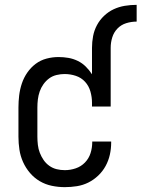

<svg xmlns="http://www.w3.org/2000/svg" viewBox="-20 -763 583 791"><path d="M247 8Q220 8 193.5 2.5Q167 -3 144 -16.5Q121 -30 103.5 -50.5Q86 -71 75 -95.5Q64 -120 60 -146.5Q56 -173 56 -200V-320Q56 -345 59 -370Q62 -395 70 -419Q78 -443 92.5 -464Q107 -485 127 -500Q147 -515 171.5 -521.5Q196 -528 221 -528Q242 -528 262 -524.5Q282 -521 300.5 -512Q319 -503 333.5 -488.5Q348 -474 359 -457V-566Q359 -590 363.5 -614Q368 -638 379.5 -659.5Q391 -681 409 -698Q427 -715 448.5 -725Q470 -735 494 -739Q518 -743 543 -743V-674Q521 -674 500 -667.5Q479 -661 464 -645.5Q449 -630 442.5 -609Q436 -588 436 -566V-324H359V-340Q359 -363 352.5 -386Q346 -409 330.5 -426Q315 -443 292.5 -450.5Q270 -458 246 -458Q230 -458 213 -454Q196 -450 182.5 -440Q169 -430 159 -416Q149 -402 143.5 -386Q138 -370 136 -353.5Q134 -337 134 -320V-200Q134 -183 136 -166Q138 -149 144 -133.5Q150 -118 159.5 -104Q169 -90 183 -80Q197 -70 213.5 -66Q230 -62 247 -62Q270 -62 292 -69.5Q314 -77 330 -93.5Q346 -110 353 -132Q360 -154 360 -177V-180H438V-175Q438 -150 432.5 -125.5Q427 -101 415 -79Q403 -57 384.5 -39.5Q366 -22 344 -11Q322 0 297 4Q272 8 247 8Z"/></svg>

Font: Iosevka MaddieWtf
Style: Regular
Weight: 400
Monospace: yes
Designer: Belleve Invis
Foundry: Belleve Invis
Version: Version 31.3.0; ttfautohint (v1.8.3)